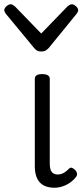

<svg xmlns="http://www.w3.org/2000/svg" viewBox="-63 -862 386 899"><path d="M192 17Q169 17 151.5 10.5Q134 4 122.5 -9Q111 -22 105.5 -41Q100 -60 100 -84V-493Q100 -504 108.5 -509.5Q117 -515 134 -515Q152 -515 161 -509.5Q170 -504 170 -493V-95Q170 -78 174 -67Q178 -56 186.5 -50.5Q195 -45 207 -45Q218 -45 227 -48.5Q236 -52 244.5 -58.5Q253 -65 262 -74Q268 -79 275.5 -75.5Q283 -72 291 -64Q296 -58 297.5 -50Q299 -42 294 -35Q283 -20 266.5 -8Q250 4 230.5 10.5Q211 17 192 17ZM274 -842Q282 -842 292.5 -833Q303 -824 303 -814Q303 -811 302 -808Q301 -805 297 -799L165 -637Q159 -631 152 -626Q145 -621 130 -621Q116 -621 109 -626Q102 -631 97 -637L-37 -799Q-40 -805 -41.5 -808Q-43 -811 -43 -814Q-43 -824 -32.5 -833Q-22 -842 -13 -842Q-8 -842 -3 -839Q2 -836 7 -832L130 -705L253 -832Q258 -836 263 -839Q268 -842 274 -842Z"/></svg>

Font: Playwrite BR Light
Style: Regular
Weight: 300
Version: Version 1.003